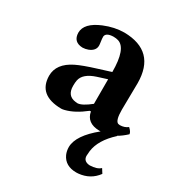

<svg xmlns="http://www.w3.org/2000/svg" viewBox="-162 -553 831 893"><g transform="rotate(30 253.0 -106.0)"><path d="M486.8 176.8Q451.2 225.6 388.7 231.4Q382.8 231.9 377.9 231.9Q318.4 231.9 296.9 185.1Q289.1 167 289.1 146Q290 83.5 380.9 9.8Q378.4 9.8 373 9.8Q305.7 8.3 295.4 -48.3L289.1 -47.9Q234.9 -4.9 185.5 7.3Q175.8 9.8 168.9 9.8Q44.9 8.3 43.9 -95.2Q43.9 -160.2 120.1 -197.8Q153.8 -214.4 223.1 -235.8L290 -256.8Q290 -382.3 238.8 -398.4Q227.5 -401.9 212.9 -401.9Q174.3 -400.9 170.9 -379.4Q169.9 -373.5 174.8 -339.8Q175.3 -335 175.3 -332Q175.3 -304.7 142.6 -291.5Q128.4 -286.1 113.3 -285.6Q62.5 -287.1 61.5 -336.4Q61.5 -388.2 141.6 -421.4Q194.8 -443.4 247.1 -443.8Q417 -441.4 418 -271L416 -127Q416 -68.4 434.6 -61.5Q439.5 -60.1 443.8 -60.1Q468.3 -60.5 485.8 -74.2Q503.4 -58.1 503.9 -45.9Q479.5 -23.4 457 -10.7L458 -9.8Q391.1 51.3 382.8 114.7Q381.3 127.4 380.9 140.1Q380.9 165.5 407.2 170.9Q411.6 171.9 416 171.9Q454.1 170.9 472.2 153.8ZM290 -217.8 237.8 -201.2Q174.8 -180.7 166.5 -140.1Q164.1 -128.4 164.1 -109.9Q164.1 -56.2 211.9 -50.8Q217.3 -50.3 222.2 -49.8Q246.1 -50.8 290 -85.9Z"/></g></svg>

Font: Linux Libertine O
Style: Bold
Weight: 700
Designer: Philipp H. Poll
Foundry: Philipp H. Poll
Version: Version 5.0.0